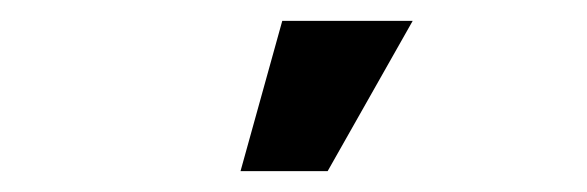

<svg xmlns="http://www.w3.org/2000/svg" viewBox="-20 -720 563 184"><path d="M210.5 -556 250.5 -700H375.5L294 -556Z"/></svg>

Font: Urbanist
Style: Bold
Weight: 700
Designer: Corey Hu
Foundry: Corey Hu
Version: Version 1.330; ttfautohint (v1.8.4.7-5d5b)